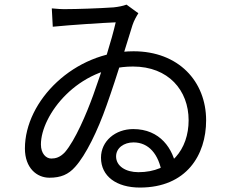

<svg xmlns="http://www.w3.org/2000/svg" viewBox="-20 -786 1040 847"><path d="M208.5 -749 212.8 -668.1C291.6 -676.1 433.8 -685.1 490.4 -687.5C473.4 -612.6 432.1 -478.8 391 -365.7C361.3 -283.7 311.8 -167.3 266.3 -114.4C244.6 -91.6 225.1 -86.6 206.2 -86.6C183.3 -86.6 160.5 -108.1 160.5 -148.9C160.5 -277.2 321.9 -492.5 566.7 -492.5C723 -492.5 812.1 -387.3 812.1 -255.6C812.1 -127.1 733.1 -26.4 590.7 -26.4C534.7 -26.4 492.1 -53.1 492.1 -96C492.1 -133 526.3 -157.8 569 -157.8C635.7 -157.8 680.3 -106.2 694.3 -21L758.7 -41.2C744.7 -130.1 686.3 -216.6 567.8 -216.6C488.9 -216.6 425.5 -163.7 425.5 -90.3C425.5 -8.3 494 41.4 597.1 41.4C802.8 41.4 889.3 -102.5 889.3 -254.9C889.3 -427.9 766.9 -559.8 569.1 -559.8C307.8 -559.8 89.9 -341.8 89.9 -131.1C89.9 -44.6 142.5 -2 198 -2C248.3 -2 281.8 -16.3 311.3 -49.6C358.5 -101.5 411 -209.2 450.2 -321.2C498.4 -456.6 542.6 -605.3 564.5 -675.3C571 -695.3 581.9 -713.9 590.4 -727.5L538.1 -765.6C522.2 -759.6 502.6 -755.8 481.2 -753.5C421.3 -749.1 311.7 -745.6 273.5 -745.8C255.3 -745.2 228.9 -746.8 208.5 -749Z"/></svg>

Font: Source Han Sans JP VF
Style: Regular
Weight: 250
Designer: Ryoko NISHIZUKA 西塚涼子 (kana, bopomofo & ideographs); Paul D. Hunt (Latin, Greek & Cyrillic); Sandoll Communications 산돌커뮤니
Foundry: Adobe
Version: Version 2.004;hotconv 1.0.118;makeotfexe 2.5.65603